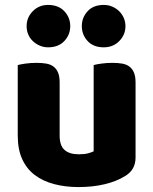

<svg xmlns="http://www.w3.org/2000/svg" viewBox="-20 -743 622 779"><path d="M52 -479Q62 -482 83.5 -485Q105 -488 128 -488Q150 -488 167.5 -485Q185 -482 197 -473Q209 -464 215.5 -448.5Q222 -433 222 -408V-193Q222 -152 242 -134.5Q262 -117 300 -117Q323 -117 337.5 -121Q352 -125 360 -129V-479Q370 -482 391.5 -485Q413 -488 436 -488Q458 -488 475.5 -485Q493 -482 505 -473Q517 -464 523.5 -448.5Q530 -433 530 -408V-104Q530 -54 488 -29Q453 -7 404.5 4.5Q356 16 299 16Q245 16 199.5 4Q154 -8 121 -33Q88 -58 70 -97.5Q52 -137 52 -193ZM88 -637Q88 -672 113 -697.5Q138 -723 175 -723Q217 -723 241 -697.5Q265 -672 265 -637Q265 -602 241 -576.5Q217 -551 175 -551Q157 -551 141 -558Q125 -565 113 -576.5Q101 -588 94.5 -603.5Q88 -619 88 -637ZM312 -637Q312 -672 335.5 -697.5Q359 -723 401 -723Q420 -723 436 -716Q452 -709 464 -697Q476 -685 482.5 -669.5Q489 -654 489 -637Q489 -602 464 -576.5Q439 -551 401 -551Q359 -551 335.5 -576.5Q312 -602 312 -637Z"/></svg>

Font: Baloo
Style: Regular
Weight: 400
Designer: Sarang Kulkarni and Ek Type
Foundry: Ek Type
Version: Version 1.443;PS 1.000;hotconv 16.6.51;makeotf.lib2.5.65220;